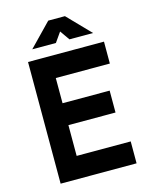

<svg xmlns="http://www.w3.org/2000/svg" viewBox="-130 -980 860 1067"><g transform="rotate(-15 300.0 -446.5)"><path d="M521 -700V-574H210V-429H481V-303H210V-126H521V0H84V-700ZM125 -762 252 -893H348L475 -762H339L299 -819H301L261 -762Z"/></g></svg>

Font: Fliege Mono Thin
Style: Regular
Weight: 100
Version: Version 0.020;Glyphs 3.3 (3306)